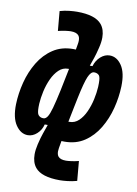

<svg xmlns="http://www.w3.org/2000/svg" viewBox="-104 -810 793 1111"><g transform="rotate(10 293.0 -254.0)"><path d="M326.7 234.4Q219.2 234.4 181.6 188.5Q157.7 159.2 157.7 111.8Q157.7 85 165.5 51.8Q175.3 10.3 184.6 -15.6Q193.8 -41.5 203.1 -68.4H185.5Q176.8 -34.2 152.3 -12.2Q127.9 9.8 99.1 9.8Q57.6 9.8 28.6 -32.7Q-0.5 -75.2 1.5 -154.8Q3.4 -219.2 20.3 -284.7Q37.1 -350.1 70.3 -405Q103.5 -460 153.8 -493.4Q204.1 -526.9 272 -526.9Q279.3 -526.9 287.6 -526.4L293.5 -560.5Q295.4 -571.3 295.4 -580.6Q295.4 -600.1 286.6 -610.4Q273.9 -625.5 241.2 -625.5Q230 -625.5 209.5 -622.8Q189 -620.1 166.5 -614.3L156.2 -729.5Q185.1 -737.8 211.9 -740.5Q238.8 -743.2 256.8 -743.2Q364.3 -743.2 402.3 -697.3Q426.3 -668 426.3 -621.1Q426.3 -593.8 418 -560.5Q408.7 -522 400.4 -497.6Q392.1 -473.1 383.3 -448.7H398.9Q409.2 -483.4 433.8 -505.1Q458.5 -526.9 487.3 -526.9Q529.3 -526.9 557.9 -484.6Q586.4 -442.4 584 -362.3Q582 -297.9 565.2 -232.4Q548.3 -167 515.4 -112.1Q482.4 -57.1 432.6 -23.7Q382.8 9.8 314.5 9.8Q306.6 9.8 297.4 9.3L290 51.8Q288.1 62.5 288.1 71.3Q288.1 90.8 296.9 101.6Q309.6 116.7 342.3 116.7Q353.5 116.7 374 114Q394.5 111.3 417 105.5L427.2 220.7Q398.9 228.5 371.8 231.4Q344.7 234.4 326.7 234.4ZM331.1 -175.8 317.4 -107.9Q320.8 -107.9 323.7 -107.9Q354.5 -107.9 377.9 -130.1Q401.4 -152.3 417.2 -187.5Q433.1 -222.7 441.7 -262.2Q450.2 -301.8 452.1 -335.9Q452.6 -348.1 452.6 -357.9Q452.6 -391.1 445.3 -401.9Q435.1 -415 415 -415Q396 -415 381.1 -380.6Q366.2 -346.2 346.7 -252.4L333.5 -188Q332.5 -181.6 331.1 -175.3ZM241.7 -279.3 268.1 -409.2Q265.1 -409.2 262.7 -409.2Q231.9 -409.2 208.5 -387Q185.1 -364.7 168.9 -329.6Q152.8 -294.4 144 -254.9Q135.3 -215.3 133.3 -181.2Q132.8 -169.9 132.8 -160.6Q132.8 -126.5 141.1 -115.7Q151.9 -102.1 171.4 -102.1Q184.6 -102.1 195.1 -117.9Q205.6 -133.8 216.3 -172.4Q227.1 -210.9 241.7 -279.3Z"/></g></svg>

Font: CaskaydiaCove NFP
Style: Bold Italic
Weight: 700
Italic angle: -10°
Designer: Aaron Bell
Foundry: Saja Typeworks
Version: Version 2111.001; VTT 6.35;Nerd Fonts 3.1.1